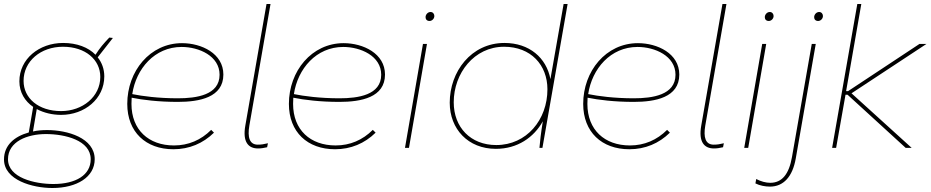

<svg xmlns="http://www.w3.org/2000/svg" viewBox="-20 -740 4659 961"><path d="M286 -165C403 -165 502 -245 502 -358C502 -394 490 -427 469 -453L545 -550L527 -552C497 -520 481 -502 458 -466C422 -503 365 -525 296 -525C176 -525 77 -445 77 -333C77 -277 105 -233 146 -205L124 -77C52 -57 0 -13 0 58C0 162 144 201 242 201C365 201 454 146 454 57C454 -50 317 -89 216 -89C191 -89 167 -87 145 -82L164 -194C200 -175 242 -165 286 -165ZM247 181C154 181 20 150 20 57C20 -32 117 -69 210 -69C305 -69 434 -38 434 57C434 136 360 181 247 181ZM286 -184C172 -184 98 -249 98 -335C98 -434 184 -506 295 -506C408 -506 482 -441 482 -355C482 -256 393 -184 286 -184Z M848 7C927 7 996 -22 1051 -76L1037 -90C986 -39 923 -12 851 -12C724 -12 638 -90 638 -220L639 -251C693 -240 773 -230 870 -230C978 -230 1098 -252 1098 -367C1098 -472 989 -524 891 -524C731 -524 617 -384 617 -220C617 -79 710 7 848 7ZM642 -269C661 -396 754 -505 889 -505C976 -505 1079 -460 1079 -366C1079 -264 963 -248 870 -248C772 -248 691 -259 642 -269Z M1271 3C1288 3 1298 1 1317 -3L1321 -23C1300 -18 1288 -16 1270 -16C1229 -16 1218 -53 1228 -111L1334 -720H1314L1208 -112C1193 -28 1224 3 1271 3Z M1657 7C1736 7 1805 -22 1860 -76L1846 -90C1795 -39 1732 -12 1660 -12C1533 -12 1447 -90 1447 -220L1448 -251C1502 -240 1582 -230 1679 -230C1787 -230 1907 -252 1907 -367C1907 -472 1798 -524 1700 -524C1540 -524 1426 -384 1426 -220C1426 -79 1519 7 1657 7ZM1451 -269C1470 -396 1563 -505 1698 -505C1785 -505 1888 -460 1888 -366C1888 -264 1772 -248 1679 -248C1581 -248 1500 -259 1451 -269Z M2007 0H2027L2117 -520H2097ZM2130 -635C2142 -635 2154 -646 2154 -660C2154 -670 2147 -680 2135 -680C2121 -680 2110 -667 2110 -654C2110 -643 2117 -635 2130 -635Z M2680 0H2695L2821 -720H2801L2735 -344C2715 -451 2629 -525 2505 -525C2338 -525 2231 -381 2231 -226C2231 -94 2323 5 2462 5C2570 5 2652 -52 2697 -133C2688 -79 2682 -26 2680 0ZM2503 -506C2637 -506 2720 -415 2720 -293C2720 -141 2616 -14 2464 -14C2335 -14 2251 -103 2251 -228C2251 -373 2353 -506 2503 -506Z M3130 7C3209 7 3278 -22 3333 -76L3319 -90C3268 -39 3205 -12 3133 -12C3006 -12 2920 -90 2920 -220L2921 -251C2975 -240 3055 -230 3152 -230C3260 -230 3380 -252 3380 -367C3380 -472 3271 -524 3173 -524C3013 -524 2899 -384 2899 -220C2899 -79 2992 7 3130 7ZM2924 -269C2943 -396 3036 -505 3171 -505C3258 -505 3361 -460 3361 -366C3361 -264 3245 -248 3152 -248C3054 -248 2973 -259 2924 -269Z M3553 3C3570 3 3580 1 3599 -3L3603 -23C3582 -18 3570 -16 3552 -16C3511 -16 3500 -53 3510 -111L3616 -720H3596L3490 -112C3475 -28 3506 3 3553 3Z M3705 0H3725L3815 -520H3795ZM3828 -635C3840 -635 3852 -646 3852 -660C3852 -670 3845 -680 3833 -680C3819 -680 3808 -667 3808 -654C3808 -643 3815 -635 3828 -635Z M3834 194C3901 194 3947 145 3963 53L4063 -520H4043L3944 46C3929 132 3894 175 3835 175C3813 175 3788 168 3765 156L3761 178C3783 189 3810 194 3834 194ZM4075 -635C4087 -635 4099 -646 4099 -660C4099 -670 4092 -680 4080 -680C4066 -680 4055 -667 4055 -654C4055 -643 4062 -635 4075 -635Z M4165 0 4212 -266H4222L4513 0H4543L4242 -273L4617 -520H4582L4225 -284H4215L4291 -720H4271L4145 0Z"/></svg>

Font: Fixel Display 20240404 Thin
Style: Italic
Weight: 100
Italic angle: -10°
Designer: AlfaBravo + MacPaw
Foundry: Kyrylo Tkachov, Marchela Mozhyna, Serhii Makarenko, Maria Weinstein, Zakhar Kryvoshyya
Version: Version 1.211;Glyphs 3.2 (3225)